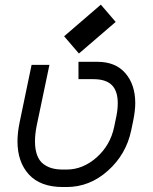

<svg xmlns="http://www.w3.org/2000/svg" viewBox="-20 -771 640 804"><path d="M308.6 -512.2H387.7Q463.9 -512.2 505.1 -464.4Q546.4 -416.5 546.4 -338.9Q546.4 -308.6 538.1 -267.1L529.3 -224.6Q508.3 -124.5 431.9 -56.2Q355.5 12.2 258.8 12.2H243.7Q149.4 12.2 101.3 -40Q53.2 -92.3 53.2 -179.2Q53.2 -214.8 62 -257.8L112.3 -499.5H187L133.3 -243.2Q126.5 -208 126.5 -179.2Q126.5 -145 135.5 -121.1Q144.5 -97.2 161.4 -84.5Q178.2 -71.8 198 -66.4Q217.8 -61 243.7 -61H258.8Q327.1 -61 384.5 -111.8Q441.9 -162.6 458 -239.3L466.8 -281.7Q473.1 -311.5 473.1 -338.9Q473.1 -390.1 448.2 -414.8Q423.3 -439.5 371.1 -439.5H308.6ZM310.5 -546.9 248.5 -619.1 402.3 -751.5 464.4 -679.2Z"/></svg>

Font: Anka/Coder
Style: Italic
Weight: 400
Italic angle: -12°
Monospace: yes
Version: Version 001.100